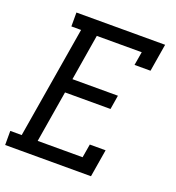

<svg xmlns="http://www.w3.org/2000/svg" viewBox="-135 -841 868 948"><g transform="rotate(20 299.0 -367.5)"><path d="M-2 0V-74H58L156 -662H105V-735H571L547 -590H463L475 -661H239L199 -419H438L426 -345H187L142 -74H378L390 -145H473L449 0Z"/></g></svg>

Font: Iosevka Slab Extended Oblique
Style: Regular
Weight: 400
Width: 7
Italic angle: -9°
Monospace: yes
Designer: Belleve Invis
Foundry: Belleve Invis
Version: Version 11.1.0; ttfautohint (v1.8.3)